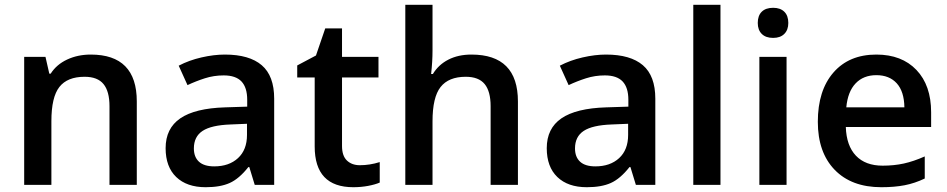

<svg xmlns="http://www.w3.org/2000/svg" viewBox="-20 -780 3997 810"><path d="M557.1 0H441.9V-332Q441.9 -394.5 416.7 -425.3Q391.6 -456.1 336.9 -456.1Q264.2 -456.1 230.5 -413.1Q196.8 -370.1 196.8 -269V0H82V-540H171.9L188 -469.2H193.8Q218.3 -507.8 263.2 -528.8Q308.1 -549.8 362.8 -549.8Q557.1 -549.8 557.1 -352.1Z M1054.7 0 1031.7 -75.2H1027.8Q988.8 -25.9 949.2 -8.1Q909.7 9.8 847.7 9.8Q768.1 9.8 723.4 -33.2Q678.7 -76.2 678.7 -154.8Q678.7 -238.3 740.7 -280.8Q802.7 -323.2 929.7 -327.1L1022.9 -330.1V-358.9Q1022.9 -410.6 998.8 -436.3Q974.6 -461.9 923.8 -461.9Q882.3 -461.9 844.2 -449.7Q806.2 -437.5 771 -420.9L733.9 -502.9Q777.8 -525.9 830.1 -537.8Q882.3 -549.8 928.7 -549.8Q1031.7 -549.8 1084.2 -504.9Q1136.7 -460 1136.7 -363.8V0ZM883.8 -78.1Q946.3 -78.1 984.1 -113Q1022 -147.9 1022 -210.9V-257.8L952.6 -254.9Q871.6 -252 834.7 -227.8Q797.9 -203.6 797.9 -153.8Q797.9 -117.7 819.3 -97.9Q840.8 -78.1 883.8 -78.1Z M1498 -83Q1540 -83 1582 -96.2V-9.8Q1563 -1.5 1533 4.2Q1502.9 9.8 1470.7 9.8Q1307.6 9.8 1307.6 -162.1V-453.1H1233.9V-503.9L1313 -545.9L1352.1 -660.2H1422.9V-540H1576.7V-453.1H1422.9V-164.1Q1422.9 -122.6 1443.6 -102.8Q1464.4 -83 1498 -83Z M2165 0H2049.8V-332Q2049.8 -394.5 2024.7 -425.3Q1999.5 -456.1 1944.8 -456.1Q1872.6 -456.1 1838.6 -412.8Q1804.7 -369.6 1804.7 -268.1V0H1689.9V-759.8H1804.7V-566.9Q1804.7 -520.5 1798.8 -467.8H1806.2Q1829.6 -506.8 1871.3 -528.3Q1913.1 -549.8 1968.8 -549.8Q2165 -549.8 2165 -352.1Z M2662.6 0 2639.6 -75.2H2635.7Q2596.7 -25.9 2557.1 -8.1Q2517.6 9.8 2455.6 9.8Q2376 9.8 2331.3 -33.2Q2286.6 -76.2 2286.6 -154.8Q2286.6 -238.3 2348.6 -280.8Q2410.6 -323.2 2537.6 -327.1L2630.9 -330.1V-358.9Q2630.9 -410.6 2606.7 -436.3Q2582.5 -461.9 2531.7 -461.9Q2490.2 -461.9 2452.1 -449.7Q2414.1 -437.5 2378.9 -420.9L2341.8 -502.9Q2385.7 -525.9 2438 -537.8Q2490.2 -549.8 2536.6 -549.8Q2639.6 -549.8 2692.1 -504.9Q2744.6 -460 2744.6 -363.8V0ZM2491.7 -78.1Q2554.2 -78.1 2592 -113Q2629.9 -147.9 2629.9 -210.9V-257.8L2560.5 -254.9Q2479.5 -252 2442.6 -227.8Q2405.8 -203.6 2405.8 -153.8Q2405.8 -117.7 2427.2 -97.9Q2448.7 -78.1 2491.7 -78.1Z M3019.5 0H2904.8V-759.8H3019.5Z M3298.3 0H3183.6V-540H3298.3ZM3176.8 -683.1Q3176.8 -713.9 3193.6 -730.5Q3210.4 -747.1 3241.7 -747.1Q3272 -747.1 3288.8 -730.5Q3305.7 -713.9 3305.7 -683.1Q3305.7 -653.8 3288.8 -637Q3272 -620.1 3241.7 -620.1Q3210.4 -620.1 3193.6 -637Q3176.8 -653.8 3176.8 -683.1Z M3698.2 9.8Q3572.3 9.8 3501.2 -63.7Q3430.2 -137.2 3430.2 -266.1Q3430.2 -398.4 3496.1 -474.1Q3562 -549.8 3677.2 -549.8Q3784.2 -549.8 3846.2 -484.9Q3908.2 -419.9 3908.2 -306.2V-244.1H3548.3Q3550.8 -165.5 3590.8 -123.3Q3630.9 -81.1 3703.6 -81.1Q3751.5 -81.1 3792.7 -90.1Q3834 -99.1 3881.3 -120.1V-26.9Q3839.4 -6.8 3796.4 1.5Q3753.4 9.8 3698.2 9.8ZM3677.2 -462.9Q3622.6 -462.9 3589.6 -428.2Q3556.6 -393.6 3550.3 -327.1H3795.4Q3794.4 -394 3763.2 -428.5Q3731.9 -462.9 3677.2 -462.9Z"/></svg>

Font: f0_46533          
Style: Regular
Weight: 600
Foundry: Ascender Corporation
Version: Version 1.10